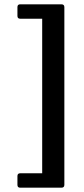

<svg xmlns="http://www.w3.org/2000/svg" viewBox="-20 -758 389 892"><path d="M74 -671Q61 -671 61 -684V-725Q61 -738 74 -738H265Q279 -738 279 -725V101Q279 114 265 114H74Q61 114 61 101V60Q61 47 74 47H176V-671Z"/></svg>

Font: Young Serif Light
Style: Regular
Weight: 300
Designer: Bastien Sozeau
Foundry: NBR — Bastien Sozeau
Version: Version 5.001